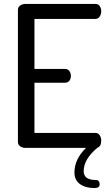

<svg xmlns="http://www.w3.org/2000/svg" viewBox="-20 -751 554 975"><path d="M155 -655V-401H311Q324 -401 332 -390.5Q340 -380 340 -365Q340 -352 332.5 -341.5Q325 -331 311 -331H155V-76H465Q478 -76 486 -64.5Q494 -53 494 -37Q494 -8 475 -1Q405 57 405 118Q405 163 466 163Q486 163 486 185Q486 204 460 204Q415 204 386.5 184Q358 164 358 125Q358 57 417 0H109Q94 0 82.5 -8Q71 -16 71 -30V-701Q71 -715 82.5 -723Q94 -731 109 -731H465Q479 -731 486.5 -720Q494 -709 494 -694Q494 -678 486 -666.5Q478 -655 465 -655Z"/></svg>

Font: Dosis
Style: Medium
Weight: 500
Designer: Edgar Tolentino, Pablo Impallari, Igino Marini
Foundry: Edgar Tolentino, Pablo Impallari, Igino Marini
Version: Version 1.007